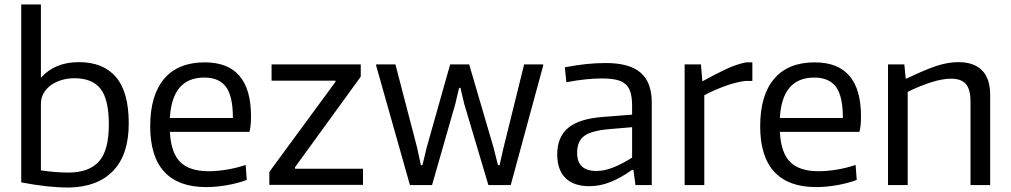

<svg xmlns="http://www.w3.org/2000/svg" viewBox="-20 -828 4522 859"><path d="M288 11Q242 11 190 5.5Q138 0 75 -12V-808H163V-480Q193 -514 235.5 -532Q278 -550 333 -550Q442 -550 499 -483Q556 -416 556 -276Q556 -136 486 -63.5Q416 9 288 11ZM287 -56Q378 -56 422.5 -105.5Q467 -155 467 -271Q467 -383 430 -430.5Q393 -478 313 -478Q283 -478 256 -470Q229 -462 208.5 -447.5Q188 -433 175.5 -411.5Q163 -390 163 -363V-66Q188 -62 220 -59Q252 -56 287 -56Z M902 9Q778 9 715 -59.5Q652 -128 652 -263Q652 -402 714.5 -475.5Q777 -549 896 -549Q1103 -549 1103 -308Q1103 -262 1096 -238H740Q745 -144 786.5 -103Q828 -62 913 -62Q951 -62 994 -69Q1037 -76 1079 -90L1084 -23Q1044 -8 995.5 0.5Q947 9 902 9ZM894 -481Q750 -481 740 -300H1022Q1022 -398 991 -439.5Q960 -481 894 -481Z M1185 -59 1481 -462V-467H1195V-540H1594V-485L1300 -80V-73H1604V-1H1185Z M1663 -534V-540H1749L1846 -168L1863 -89H1870L1889 -168L1994 -540H2079L2188 -168L2208 -89H2215L2233 -168L2325 -540H2410V-534L2265 0H2165L2057 -363L2040 -435H2034L2017 -363L1913 0H1814Z M2617 5Q2547 5 2510 -31.5Q2473 -68 2473 -137Q2473 -215 2522 -256Q2571 -297 2679 -305L2808 -315V-354Q2808 -389 2801.5 -412.5Q2795 -436 2779.5 -450.5Q2764 -465 2738 -471Q2712 -477 2673 -477Q2639 -477 2599.5 -473Q2560 -469 2514 -460L2507 -527Q2560 -537 2603.5 -541.5Q2647 -546 2691 -546Q2796 -546 2846 -503Q2896 -460 2896 -369V0H2823L2814 -68H2808Q2759 -33 2712 -14Q2665 5 2617 5ZM2649 -63Q2685 -63 2726.5 -80Q2768 -97 2808 -123V-259L2703 -250Q2625 -243 2593.5 -219.5Q2562 -196 2562 -144Q2562 -63 2649 -63Z M3043 -540H3116L3122 -466H3126Q3182 -497 3229 -519Q3276 -541 3318 -549H3346V-466H3315Q3270 -460 3222.5 -442.5Q3175 -425 3131 -402V0H3043Z M3631 9Q3507 9 3444 -59.5Q3381 -128 3381 -263Q3381 -402 3443.5 -475.5Q3506 -549 3625 -549Q3832 -549 3832 -308Q3832 -262 3825 -238H3469Q3474 -144 3515.5 -103Q3557 -62 3642 -62Q3680 -62 3723 -69Q3766 -76 3808 -90L3813 -23Q3773 -8 3724.5 0.5Q3676 9 3631 9ZM3623 -481Q3479 -481 3469 -300H3751Q3751 -398 3720 -439.5Q3689 -481 3623 -481Z M3953 -540H4026L4032 -477H4037Q4077 -496 4109.5 -510Q4142 -524 4169.5 -533Q4197 -542 4221 -546Q4245 -550 4268 -550Q4337 -550 4373.5 -513.5Q4410 -477 4410 -402V0H4322V-373Q4322 -429 4301 -452.5Q4280 -476 4235 -476Q4197 -476 4146.5 -460Q4096 -444 4041 -417V0H3953Z"/></svg>

Font: Encode Sans
Style: Regular
Weight: 400
Designer: Pablo Impallari, Andres Torresi
Foundry: Pablo Impallari, Andres Torresi
Version: Version 1.000; ttfautohint (v1.00) -l 8 -r 50 -G 200 -x 14 -